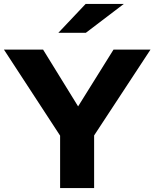

<svg xmlns="http://www.w3.org/2000/svg" viewBox="-21 -951 781 971"><path d="M283 0V-265L-1 -700H197L374 -413L553 -700H740L455 -266V0ZM274 -785 412 -931H605L413 -785Z"/></svg>

Font: Red Hat Text VF
Style: Regular
Weight: 300
Designer: Pentagram, MCKL
Foundry: Pentagram, MCKL
Version: Version 1.023